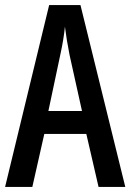

<svg xmlns="http://www.w3.org/2000/svg" viewBox="-20 -734 512 754"><path d="M367 0 319 -208H154L107 0H0L173 -714H296L472 0ZM253 -519Q247 -549 242.5 -577Q238 -605 235 -629Q230 -579 217 -520L170 -298H302Z"/></svg>

Font: Noto Sans Ethiopic ExtraCondensed Medium
Style: Regular
Weight: 500
Width: 2
Designer: Monotype Design Team
Foundry: Monotype Imaging Inc.
Version: Version 2.102; ttfautohint (v1.8.4.7-5d5b)